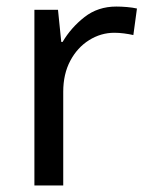

<svg xmlns="http://www.w3.org/2000/svg" viewBox="-20 -566 453 586"><path d="M335 -546Q350 -546 367.5 -544.5Q385 -543 398 -540L387 -459Q374 -462 358.5 -464Q343 -466 329 -466Q288 -466 252 -443.5Q216 -421 194.5 -380.5Q173 -340 173 -286V0H85V-536H157L167 -438H171Q197 -482 238 -514Q279 -546 335 -546Z"/></svg>

Font: Noto Sans Carian
Style: Regular
Weight: 400
Designer: Monotype Design Team
Foundry: Monotype Imaging Inc.
Version: Version 2.002; ttfautohint (v1.8.4.7-5d5b)